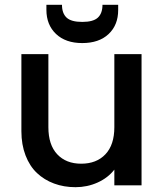

<svg xmlns="http://www.w3.org/2000/svg" viewBox="-20 -778 689 806"><path d="M574.2 -550.8V0H460V-65.9Q433.1 -31.2 389.6 -11.7Q346.2 7.8 296.9 7.8Q248 7.8 206.8 -7.6Q165.5 -22.9 135 -51.8Q104.5 -80.6 87.2 -125.7Q69.8 -170.9 69.8 -227.1V-550.8H183.1V-244.1Q183.1 -169.9 220.2 -130.4Q257.3 -90.8 320.8 -90.8Q385.3 -90.8 422.6 -130.4Q460 -169.9 460 -244.1V-550.8ZM476.1 -735.8Q476.1 -672.9 435.8 -635Q395.5 -597.2 325.2 -597.2Q255.4 -597.2 215.1 -635.5Q174.8 -673.8 174.8 -736.8V-757.8H240.2Q240.2 -722.2 259.5 -704.1Q278.8 -686 325.2 -686Q371.6 -686 390.9 -704.1Q410.2 -722.2 410.2 -757.8H476.1Z"/></svg>

Font: SVN-Poppins Medium
Style: Regular
Weight: 500
Designer: Ninad Kale (Devanagari), Jonny Pinhorn (Latin)
Foundry: Indian Type Foundry
Version: Version 3.002 2017